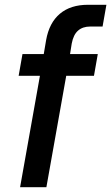

<svg xmlns="http://www.w3.org/2000/svg" viewBox="-20 -783 465 803"><path d="M64 0 147 -466H58L74 -557H163L173 -616Q186 -688 230.5 -725.5Q275 -763 348 -763H425L409 -672H357Q326 -672 306.5 -655Q287 -638 280 -601L273 -557H389L373 -466H257L174 0Z"/></svg>

Font: Open Sauce One Medium Italic
Style: Regular
Weight: 500
Italic angle: -10°
Designer: Alfredo Marco Pradil
Foundry: Creative Sauce Fz LLC
Version: Version 1.477